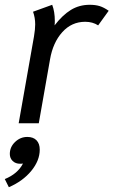

<svg xmlns="http://www.w3.org/2000/svg" viewBox="-52 -515 474 802"><path d="M90 -363Q95 -393 95 -413Q95 -441 86 -466L166 -495Q177 -466 177 -428Q177 -415 176 -409Q209 -452 244 -473.5Q279 -495 323 -495Q347 -495 364.5 -489.5Q382 -484 402 -470L358 -409Q335 -424 304 -424Q247 -424 208 -380.5Q169 -337 157 -267L110 0H26ZM-32 233Q22 211 44 168Q40 169 32 169Q13 169 1 157.5Q-11 146 -11 128Q-11 99 11 78Q33 57 62 57Q87 57 100.5 71Q114 85 114 110Q114 156 78.5 199Q43 242 -15 267Z"/></svg>

Font: Niramit
Style: Italic
Weight: 400
Italic angle: -10°
Version: Version 1.000; ttfautohint (v1.6)